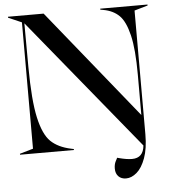

<svg xmlns="http://www.w3.org/2000/svg" viewBox="-59 -765 875 987"><g transform="rotate(-5 379.0 -271.5)"><path d="M498 114Q498 92 506 76.5Q514 61 515 59L526 62Q564 72 591 72Q649 72 655 8L100 -671L101 -445Q102 -273 122 -183.5Q142 -94 179.5 -58Q217 -22 283 -8L297 -5V0H19V-5L88 -25V-677L19 -707V-712H203L658 -149V-357Q658 -488 640.5 -561Q623 -634 592 -664.5Q561 -695 511 -704L495 -707V-712H739V-707L670 -687V-49Q670 25 652 74Q634 123 607 146Q580 169 552 169Q527 169 512.5 154Q498 139 498 114Z"/></g></svg>

Font: Nyght Serif
Style: Regular
Weight: 400
Designer: Maksym Kobuzan
Version: Version 0.410;July 4, 2025;FontCreator 15.0.0.2958 64-bit